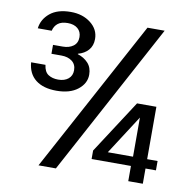

<svg xmlns="http://www.w3.org/2000/svg" viewBox="-79 -790 875 870"><g transform="rotate(10 358.0 -355.0)"><path d="M175 -347Q114 -347 79 -374.5Q44 -402 40 -454H106Q110 -422 128.5 -410Q147 -398 174 -398Q203 -398 220.5 -412.5Q238 -427 238 -452Q238 -479 219 -493.5Q200 -508 170 -508H124V-549H169Q198 -549 217 -563Q236 -577 236 -604Q236 -629 219 -643.5Q202 -658 173 -658Q144 -658 128 -645.5Q112 -633 107 -611H43Q48 -653 82.5 -681.5Q117 -710 178 -710Q233 -710 270 -681Q307 -652 307 -608Q307 -577 289.5 -557Q272 -537 242 -529V-527Q271 -518 290 -497.5Q309 -477 309 -444Q309 -404 273 -375.5Q237 -347 175 -347ZM154 0 532 -700H611L234 0ZM567 0V-70H386V-109L545 -354H634V-113H682V-70H634V0ZM453 -113H569V-293Z"/></g></svg>

Font: DeepMind Sans
Style: Regular
Weight: 400
Designer: Jonny Pinhorn / Modifications: Colophon Foundry
Foundry: Colophon Foundry
Version: Version 1.002; ttfautohint (v1.8.2)